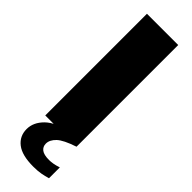

<svg xmlns="http://www.w3.org/2000/svg" viewBox="-320 -749 988 988"><g transform="rotate(45 173.5 -255.0)"><path d="M60 0V-740H287.5V0ZM202.5 230Q120 230 80.8 199.2Q41.5 168.5 41.5 117.5Q41.5 68.5 82.5 27.8Q123.5 -13 231.5 -40L287.5 0Q216.5 23.5 190.5 48.2Q164.5 73 164.5 100.5Q164.5 122.5 181.2 135.5Q198 148.5 236 148.5Q248.5 148.5 265 145.8Q281.5 143 302 136V215Q280.5 221.5 256.8 225.8Q233 230 202.5 230Z"/></g></svg>

Font: Encode Sans SmExp Black
Style: Regular
Weight: 900
Width: 6
Designer: Multiple Designers
Foundry: Impallari Type
Version: Version 3.002; ttfautohint (v1.8.3) -l 8 -r 50 -G 200 -x 14 